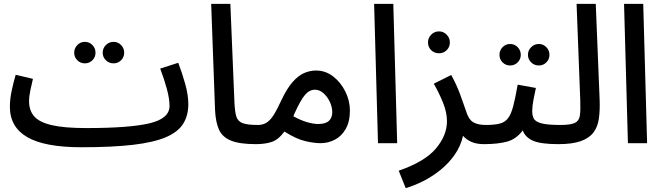

<svg xmlns="http://www.w3.org/2000/svg" viewBox="-20 -739 3421 991"><path d="M418 -412Q395 -412 379 -428Q363 -444 363 -467Q363 -490 379 -506.5Q395 -523 418 -523Q441 -523 457 -506.5Q473 -490 473 -467Q473 -444 457 -428Q441 -412 418 -412ZM566 -412Q543 -412 526.5 -428Q510 -444 510 -467Q510 -490 526.5 -506.5Q543 -523 566 -523Q589 -523 605 -506.5Q621 -490 621 -467Q621 -444 605 -428Q589 -412 566 -412Z M400 21Q211 21 121 -31Q31 -83 31 -188Q31 -228 40.5 -272Q50 -316 61 -353L150 -332Q144 -307 137 -274.5Q130 -242 130 -217Q130 -169 156.5 -138.5Q183 -108 247.5 -93Q312 -78 426 -78Q648 -78 751.5 -102.5Q855 -127 855 -192Q855 -229 841.5 -279Q828 -329 807 -385L900 -415Q919 -366 935.5 -307.5Q952 -249 952 -202Q952 -142 925 -99.5Q898 -57 835.5 -30.5Q773 -4 666.5 8.5Q560 21 400 21Z M1301 5Q1216 5 1171.5 -13.5Q1127 -32 1110 -70.5Q1093 -109 1090 -170L1070 -719H1169L1190 -212Q1192 -164 1199.5 -138.5Q1207 -113 1232 -103.5Q1257 -94 1311 -94Q1337 -94 1348.5 -80Q1360 -66 1360 -47Q1360 -26 1344 -10.5Q1328 5 1301 5Z M1301 5 1311 -94Q1337 -94 1356 -106Q1375 -118 1392.5 -145.5Q1410 -173 1432 -221Q1461 -283 1491 -316.5Q1521 -350 1551 -362.5Q1581 -375 1611 -375Q1660 -375 1699.5 -344.5Q1739 -314 1762.5 -266.5Q1786 -219 1786 -169Q1786 -111 1764.5 -73.5Q1743 -36 1708.5 -18Q1674 0 1634 0Q1602 0 1556 -10.5Q1510 -21 1448 -60Q1417 -18 1382.5 -6.5Q1348 5 1301 5ZM1499 -151Q1496 -145 1494 -139Q1534 -117 1566.5 -108Q1599 -99 1622 -99Q1661 -99 1678 -115.5Q1695 -132 1695 -160Q1695 -186 1682.5 -213Q1670 -240 1649.5 -258Q1629 -276 1606 -276Q1577 -276 1554 -249Q1531 -222 1499 -151Z M1931 0 1911 -719H2010L2030 0Z M2246 -464Q2222 -464 2205.5 -480Q2189 -496 2189 -520Q2189 -543 2205.5 -560Q2222 -577 2246 -577Q2269 -577 2285.5 -560Q2302 -543 2302 -520Q2302 -496 2285.5 -480Q2269 -464 2246 -464Z M2074 232 2038 142Q2172 96 2229.5 28Q2287 -40 2287 -113Q2287 -159 2266.5 -209.5Q2246 -260 2219 -307L2309 -352Q2337 -301 2355.5 -250.5Q2374 -200 2384 -170Q2397 -125 2420.5 -109.5Q2444 -94 2488 -94Q2514 -94 2525.5 -80Q2537 -66 2537 -47Q2537 -26 2520.5 -10.5Q2504 5 2478 5Q2439 5 2412.5 -7Q2386 -19 2370 -38Q2358 15 2327 59.5Q2296 104 2253 138.5Q2210 173 2163 196.5Q2116 220 2074 232Z M2613 -401Q2590 -401 2574 -417Q2558 -433 2558 -456Q2558 -479 2574 -495.5Q2590 -512 2613 -512Q2636 -512 2652 -495.5Q2668 -479 2668 -456Q2668 -433 2652 -417Q2636 -401 2613 -401ZM2761 -401Q2738 -401 2721.5 -417Q2705 -433 2705 -456Q2705 -479 2721.5 -495.5Q2738 -512 2761 -512Q2784 -512 2800 -495.5Q2816 -479 2816 -456Q2816 -433 2800 -417Q2784 -401 2761 -401Z M2478 5 2488 -94Q2534 -94 2561 -101.5Q2588 -109 2603.5 -130.5Q2619 -152 2629.5 -193Q2640 -234 2652 -302L2746 -285Q2740 -259 2733.5 -224.5Q2727 -190 2727 -166Q2727 -144 2734.5 -128Q2742 -112 2772.5 -103Q2803 -94 2872 -94Q2897 -94 2908.5 -80Q2920 -66 2920 -47Q2920 -26 2904 -10.5Q2888 5 2862 5Q2773 5 2732.5 -12Q2692 -29 2678 -66Q2645 -21 2597 -8Q2549 5 2478 5Z M2862 5 2871 -94Q2925 -94 2947 -104.5Q2969 -115 2973 -142.5Q2977 -170 2975 -221L2956 -719H3055L3075 -224Q3077 -169 3071 -126.5Q3065 -84 3043 -55Q3021 -26 2977.5 -10.5Q2934 5 2862 5Z M3221 0 3201 -719H3300L3320 0Z"/></svg>

Font: Noto Sans Arabic Med
Style: Regular
Weight: 500
Designer: Monotype Design Team, Nadine Chahine, Nizar Qandah and Khaled Hosny
Foundry: Monotype Imaging Inc.
Version: Version 2.012; ttfautohint (v1.8.4.7-5d5b)